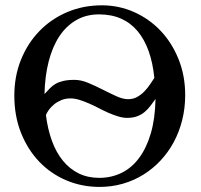

<svg xmlns="http://www.w3.org/2000/svg" viewBox="-20 -698 766 733"><path d="M573.7 -320.3Q564 -306.6 554.2 -293.7Q544.4 -280.8 532.2 -270.5Q520 -260.3 503.9 -254.2Q487.8 -248 465.8 -248Q448.7 -248 430.7 -253.7Q412.6 -259.3 394 -267.3Q375.5 -275.4 356.9 -285.2Q338.4 -294.9 319.8 -303Q301.3 -311 283.4 -316.7Q265.6 -322.3 249 -322.3Q229.5 -322.3 213.9 -315.7Q198.2 -309.1 186.3 -299.3Q174.3 -289.6 166.5 -278.6Q158.7 -267.6 155.3 -258.8Q162.1 -204.6 178.2 -160.4Q194.3 -116.2 220 -84.7Q245.6 -53.2 280.3 -36.1Q314.9 -19 358.9 -19Q404.8 -19 443.6 -37.8Q482.4 -56.6 510.7 -94.5Q539.1 -132.3 555.7 -188.7Q572.3 -245.1 573.7 -320.3ZM569.3 -400.4Q563.5 -458 547.4 -503.2Q531.2 -548.3 504.9 -579.6Q478.5 -610.8 441.9 -627Q405.3 -643.1 357.9 -643.1Q309.1 -643.1 271 -621.1Q232.9 -599.1 206.5 -559.3Q180.2 -519.5 165.8 -463.4Q151.4 -407.2 149.9 -338.9Q160.6 -350.6 170.2 -360.6Q179.7 -370.6 191.9 -377.7Q204.1 -384.8 221.4 -388.9Q238.8 -393.1 264.6 -393.1Q289.1 -393.1 316.7 -381.6Q344.2 -370.1 371.6 -356.2Q398.9 -342.3 424.1 -330.8Q449.2 -319.3 469.2 -319.3Q488.8 -319.3 504.2 -328.1Q519.5 -336.9 531.7 -349.6Q543.9 -362.3 553 -376.2Q562 -390.1 569.3 -400.4ZM687 -335Q687 -284.7 675.5 -239.3Q664.1 -193.8 643.1 -155Q622.1 -116.2 592.5 -84.7Q563 -53.2 526.6 -30.8Q490.2 -8.3 448 3.7Q405.8 15.6 359.9 15.6Q292.5 15.6 233.2 -9.5Q173.8 -34.7 129.9 -80.6Q85.9 -126.5 60.3 -190.7Q34.7 -254.9 34.7 -333Q34.7 -407.2 60.3 -470.5Q85.9 -533.7 130.9 -579.8Q175.8 -626 236.8 -651.9Q297.9 -677.7 368.7 -677.7Q433.6 -677.7 491.5 -652.1Q549.3 -626.5 592.8 -580.8Q636.2 -535.2 661.6 -472.2Q687 -409.2 687 -335Z"/></svg>

Font: Doulos SIL Compact
Style: Regular
Weight: 400
Designer: Walt Agee, Victor Gaultney, Peter Martin, Debbi Hosken
Foundry: SIL International
Version: Version 4.110; 2011; Maintenance release ; LnSpcTght